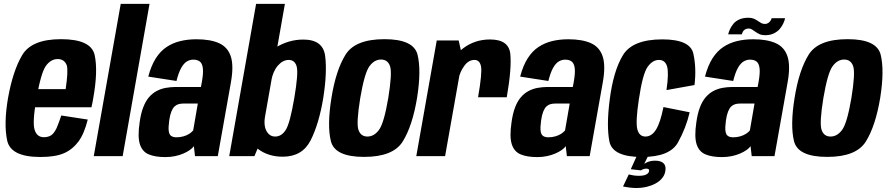

<svg xmlns="http://www.w3.org/2000/svg" viewBox="-20 -805 4582 990"><path d="M188.5 4.5 206.5 -97.5Q170 -97.5 158.5 -136Q146 -174 168.5 -299.5Q191 -428 216 -464.5Q242 -500.5 277 -500.5Q313.5 -500.5 325 -466Q332 -435 318.5 -345.5H163L147 -252H451.5Q457 -274.5 461 -300Q486 -439.5 468 -521.5Q449.5 -603 295 -603Q143 -603 94.5 -521Q46.5 -440 21.5 -300Q-1.5 -166 17 -80.5Q35 4.5 188.5 4.5ZM206.5 -97.5 188.5 4.5Q265.5 4.5 310 -15Q353.5 -34 384 -74.5Q414 -114.5 432.5 -188.5L296 -209.5Q284 -173 272 -145Q259 -117.5 244 -107.5Q228 -97.5 206.5 -97.5Z M463.5 0H612.5L751 -785H602.5Z M832.5 5Q859 5 882.8 0Q906.5 -5 926 -13.5Q945.5 -22 959.2 -31.8Q973 -41.5 979.5 -51.5L985.5 0H1103L1170.5 -379.5Q1186 -466 1170 -514.2Q1154 -562.5 1109.2 -582.5Q1064.5 -602.5 993 -602.5Q948 -602.5 909.8 -593.2Q871.5 -584 839.5 -563Q807.5 -542 783.5 -504.5Q759.5 -467 744.5 -410L890 -387.5Q901 -431.5 914.8 -455.5Q928.5 -479.5 944.2 -488.5Q960 -497.5 976.5 -497.5Q997.5 -497.5 1010.2 -487.8Q1023 -478 1026 -453Q1029 -428 1021 -383L1016 -356.5H886.5Q859.5 -356.5 834 -351.8Q808.5 -347 786.5 -335Q764.5 -323 747.2 -302.5Q730 -282 718 -250.2Q706 -218.5 700 -174Q689 -100 701.2 -61.5Q713.5 -23 747 -9Q780.5 5 832.5 5ZM890 -97Q874 -97 863.5 -103.5Q853 -110 850.2 -128.5Q847.5 -147 852.5 -183.5Q856.5 -212 863.5 -229.5Q870.5 -247 879.8 -255.8Q889 -264.5 900.2 -267.8Q911.5 -271 924.5 -271H1000L976 -132.5Q968.5 -123 955.5 -114.8Q942.5 -106.5 925.5 -101.8Q908.5 -97 890 -97Z M1162 0H1292L1324.5 -78.5L1449 -785H1300.5ZM1438 3Q1539 3 1582 -82Q1625 -167 1647 -301Q1667.5 -432.5 1656.5 -516.8Q1645.5 -601 1544 -601Q1467.5 -601 1400.2 -559Q1333 -517 1321 -447.5L1378.5 -387.5Q1387.5 -438 1413 -467Q1438.5 -496 1468.5 -496Q1501 -496 1510 -461.2Q1519 -426.5 1497.5 -300Q1475.5 -170.5 1453.8 -135.8Q1432 -101 1399 -101Q1369.5 -101 1353.8 -130Q1338 -159 1347.5 -211.5L1268 -149.5Q1255 -80 1308.2 -38.5Q1361.5 3 1438 3Z M1857.5 4Q2007.5 4 2057 -76Q2106.5 -156 2130.5 -300Q2153 -442.5 2133 -522.8Q2113 -603 1962.5 -603Q1811.5 -603 1761.8 -523.2Q1712 -443.5 1689 -300Q1666 -157.5 1686.2 -76.8Q1706.5 4 1857.5 4ZM1874.5 -101Q1840 -101 1828.2 -135.5Q1816.5 -170 1837.5 -299.5Q1859.5 -428.5 1884.8 -463.2Q1910 -498 1944.5 -498Q1979.5 -498 1991.2 -463.5Q2003 -429 1982 -299.5Q1960 -170.5 1934.5 -135.8Q1909 -101 1874.5 -101Z M2445 -303.5H2593Q2619 -453.5 2611.2 -527.5Q2603.5 -601.5 2506.5 -601.5Q2428 -601.5 2367.5 -555.5Q2307 -509.5 2292 -422L2345 -399.5Q2351.5 -434.5 2373.8 -465.2Q2396 -496 2426.5 -496Q2453.5 -496 2460.2 -463Q2467 -430 2445 -303.5ZM2126.5 0H2275L2365 -507.5L2345 -596.5H2232Z M2750 5Q2776.5 5 2800.2 0Q2824 -5 2843.5 -13.5Q2863 -22 2876.8 -31.8Q2890.5 -41.5 2897 -51.5L2903 0H3020.5L3088 -379.5Q3103.5 -466 3087.5 -514.2Q3071.5 -562.5 3026.8 -582.5Q2982 -602.5 2910.5 -602.5Q2865.5 -602.5 2827.2 -593.2Q2789 -584 2757 -563Q2725 -542 2701 -504.5Q2677 -467 2662 -410L2807.5 -387.5Q2818.5 -431.5 2832.2 -455.5Q2846 -479.5 2861.8 -488.5Q2877.5 -497.5 2894 -497.5Q2915 -497.5 2927.8 -487.8Q2940.5 -478 2943.5 -453Q2946.5 -428 2938.5 -383L2933.5 -356.5H2804Q2777 -356.5 2751.5 -351.8Q2726 -347 2704 -335Q2682 -323 2664.8 -302.5Q2647.5 -282 2635.5 -250.2Q2623.5 -218.5 2617.5 -174Q2606.5 -100 2618.8 -61.5Q2631 -23 2664.5 -9Q2698 5 2750 5ZM2807.5 -97Q2791.5 -97 2781 -103.5Q2770.5 -110 2767.8 -128.5Q2765 -147 2770 -183.5Q2774 -212 2781 -229.5Q2788 -247 2797.2 -255.8Q2806.5 -264.5 2817.8 -267.8Q2829 -271 2842 -271H2917.5L2893.5 -132.5Q2886 -123 2873 -114.8Q2860 -106.5 2843 -101.8Q2826 -97 2807.5 -97Z M3290 4.5Q3434.5 4.5 3476.2 -71.2Q3518 -147 3536 -226L3401 -253Q3385 -173 3362.8 -137Q3340.5 -101 3308 -101Q3276 -101 3266.2 -138.5Q3256.5 -176 3274 -292Q3293.5 -423.5 3319 -459.8Q3344.5 -496 3377.5 -496Q3409.5 -496 3419.5 -462.8Q3429.5 -429.5 3416.5 -340.5L3561 -366.5Q3571.5 -454 3555.2 -528Q3539 -602 3395 -602Q3241 -602 3191.5 -519.8Q3142 -437.5 3123.5 -288.5Q3106.5 -156 3122.2 -75.8Q3138 4.5 3290 4.5ZM3263 164.5Q3288 164.5 3312.8 158.8Q3337.5 153 3358.5 142Q3379.5 131 3393.2 114.8Q3407 98.5 3410.5 78Q3415.5 51 3401.8 37.2Q3388 23.5 3359 23.5Q3335.5 23.5 3318 31Q3300.5 38.5 3290 48L3285 73.5Q3290.5 69.5 3298 67Q3305.5 64.5 3312 64.5Q3320.5 64.5 3324.5 67.8Q3328.5 71 3326.5 78Q3325 88 3312.2 94.8Q3299.5 101.5 3273.5 101.5Q3259 101.5 3245 99.2Q3231 97 3222 94.5L3192.5 156.5Q3208.5 160 3227.5 162.2Q3246.5 164.5 3263 164.5ZM3285 73.5 3321.5 0H3263L3232.5 67.5Z M3703 5Q3729.5 5 3753.2 0Q3777 -5 3796.5 -13.5Q3816 -22 3829.8 -31.8Q3843.5 -41.5 3850 -51.5L3856 0H3973.5L4041 -379.5Q4056.5 -466 4040.5 -514.2Q4024.5 -562.5 3979.8 -582.5Q3935 -602.5 3863.5 -602.5Q3818.5 -602.5 3780.2 -593.2Q3742 -584 3710 -563Q3678 -542 3654 -504.5Q3630 -467 3615 -410L3760.5 -387.5Q3771.5 -431.5 3785.2 -455.5Q3799 -479.5 3814.8 -488.5Q3830.5 -497.5 3847 -497.5Q3868 -497.5 3880.8 -487.8Q3893.5 -478 3896.5 -453Q3899.5 -428 3891.5 -383L3886.5 -356.5H3757Q3730 -356.5 3704.5 -351.8Q3679 -347 3657 -335Q3635 -323 3617.8 -302.5Q3600.5 -282 3588.5 -250.2Q3576.5 -218.5 3570.5 -174Q3559.5 -100 3571.8 -61.5Q3584 -23 3617.5 -9Q3651 5 3703 5ZM3760.5 -97Q3744.5 -97 3734 -103.5Q3723.5 -110 3720.8 -128.5Q3718 -147 3723 -183.5Q3727 -212 3734 -229.5Q3741 -247 3750.2 -255.8Q3759.5 -264.5 3770.8 -267.8Q3782 -271 3795 -271H3870.5L3846.5 -132.5Q3839 -123 3826 -114.8Q3813 -106.5 3796 -101.8Q3779 -97 3760.5 -97ZM3924.5 -623.5Q3951.5 -623.5 3970.2 -632.8Q3989 -642 4000.8 -656Q4012.5 -670 4019.2 -684.8Q4026 -699.5 4028 -711H3959Q3957.5 -705.5 3953 -698.2Q3948.5 -691 3941 -686.2Q3933.5 -681.5 3924 -681.5Q3913.5 -681.5 3904.8 -686.2Q3896 -691 3887 -697.5Q3878 -704 3866.5 -708.8Q3855 -713.5 3839 -713.5Q3812 -713.5 3792.8 -705Q3773.5 -696.5 3762 -682.8Q3750.5 -669 3744 -654.5Q3737.5 -640 3734.5 -628H3805Q3806.5 -634 3810.2 -641.2Q3814 -648.5 3821.5 -653.2Q3829 -658 3840.5 -658Q3850 -658 3858 -652.8Q3866 -647.5 3875.5 -640.8Q3885 -634 3896.5 -628.8Q3908 -623.5 3924.5 -623.5Z M4245.5 4Q4395.5 4 4445 -76Q4494.5 -156 4518.5 -300Q4541 -442.5 4521 -522.8Q4501 -603 4350.5 -603Q4199.5 -603 4149.8 -523.2Q4100 -443.5 4077 -300Q4054 -157.5 4074.2 -76.8Q4094.5 4 4245.5 4ZM4262.5 -101Q4228 -101 4216.2 -135.5Q4204.5 -170 4225.5 -299.5Q4247.5 -428.5 4272.8 -463.2Q4298 -498 4332.5 -498Q4367.5 -498 4379.2 -463.5Q4391 -429 4370 -299.5Q4348 -170.5 4322.5 -135.8Q4297 -101 4262.5 -101Z"/></svg>

Font: Anybody Condensed
Style: Bold Italic
Weight: 700
Width: 3
Italic angle: -10°
Version: Version 1.113;gftools[0.9.25]